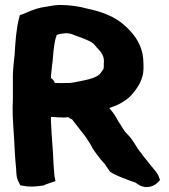

<svg xmlns="http://www.w3.org/2000/svg" viewBox="-20 -757 681 775"><path d="M31 -315C31 -277 35 -231 37 -195C39 -156 41 -116 45 -77C46 -61 45 -39 57 -19L62 -9L74 -7C103 -1 131 -5 153 -8H155C160 -10 160 -11 166 -13L204 -26L200 -45C197 -76 195 -106 194 -138C193 -149 183 -285 186 -285C203 -285 209 -283 229 -283C238 -282 247 -283 256 -284C260 -280 263 -278 271 -275C284 -259 293 -246 309 -226C324 -208 331 -197 343 -178L352 -162V-161C362 -145 375 -128 387 -113L403 -95C409 -86 418 -72 425 -63C444 -51 469 -41 494 -32L495 -31H496C502 -29 511 -25 527 -20C533 -16 548 -2 572 -2C590 -2 605 -9 615 -19L626 -30L621 -44C613 -64 599 -75 595 -82L593 -84C578 -104 563 -120 551 -137V-138C533 -156 524 -183 500 -209L487 -223C480 -231 473 -243 467 -253L457 -268C447 -289 436 -303 421 -321C455 -332 488 -348 512 -375C530 -396 553 -426 558 -464C560 -479 559 -491 559 -501C559 -557 537 -599 504 -634H503V-635C498 -640 492 -647 481 -656C445 -689 391 -710 333 -722C300 -731 262 -737 220 -737H219C195 -736 168 -730 149 -727H148C119 -721 91 -708 72 -700L60 -696L57 -684C45 -637 42 -586 39 -536C36 -510 33 -484 32 -454V-350C31 -340 31 -326 31 -315ZM186 -442V-454C187 -465 189 -478 190 -492C194 -516 194 -538 197 -559C200 -583 202 -597 209 -616C219 -620 232 -622 246 -623C255 -623 266 -621 273 -618C292 -610 305 -607 323 -599C347 -589 355 -585 367 -570L368 -569V-568C388 -548 403 -531 399 -500V-486C398 -483 398 -482 398 -480V-479C397 -477 390 -467 388 -465L387 -463L385 -461C376 -448 349 -438 312 -431C292 -427 266 -421 252 -422H250C236 -421 221 -422 204 -422L201 -423C199 -428 196 -435 186 -442Z"/></svg>

Font: Hussar Pisanka
Style: Blk
Weight: 700
Designer: Robert Jablonski
Foundry: Cannot Into Space Fonts
Version: Version 1.070